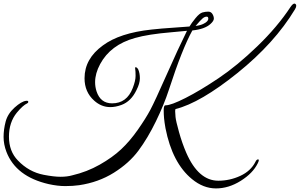

<svg xmlns="http://www.w3.org/2000/svg" viewBox="-26 -868 1674 1072"><path d="M898 -152Q892 -186 890 -208Q888 -230 888 -253.5Q888 -277 896 -280Q897 -280 899 -280Q929 -280 1010 -321Q1091 -362 1194.5 -431.5Q1298 -501 1410.5 -609.5Q1523 -718 1596 -829Q1609 -848 1618 -848Q1621 -848 1624.5 -845Q1628 -842 1628 -835Q1628 -828 1621 -816Q1507 -627 1300 -460.5Q1093 -294 954 -259Q952 -256 952 -246.5Q952 -237 954 -215Q956 -193 973.5 -130.5Q991 -68 1014 -15Q1082 141 1193 141Q1257 141 1315.5 114Q1374 87 1400 36Q1406 22 1415 22Q1424 22 1413 44Q1386 99 1318.5 141.5Q1251 184 1180 184Q1109 184 1046 132Q936 42 898 -152ZM1149 -734Q1117 -705 1048 -698Q991 -595 917 -367Q890 -284 844.5 -190.5Q799 -97 747 -27Q695 43 609.5 96.5Q524 150 416 166Q381 171 338.5 171Q296 171 246 160Q63 118 10 -20Q-6 -62 -6 -103.5Q-6 -145 5.5 -189Q17 -233 55.5 -267.5Q94 -302 119 -305Q132 -307 132 -299Q132 -294 126 -291Q102 -280 68 -239Q24 -185 24 -105Q24 -23 74 28Q135 92 218 108Q275 119 312 119Q349 119 377 111Q459 92 530.5 51.5Q602 11 650.5 -34.5Q699 -80 743.5 -143.5Q788 -207 813.5 -255Q839 -303 904 -450Q969 -597 1018 -696Q1003 -694 932 -688Q801 -677 728 -656Q591 -618 533 -510Q505 -458 505 -409Q505 -383 513 -358Q535 -291 600 -291Q682 -291 715 -376Q731 -417 731 -444Q731 -471 729 -482Q727 -493 732 -493Q740 -491 746 -480Q755 -459 755 -430.5Q755 -402 736 -365Q706 -302 652 -282Q619 -270 590 -270Q540 -270 500 -306Q446 -354 446 -431Q446 -540 548 -614Q642 -684 820 -703Q874 -709 943.5 -713.5Q1013 -718 1032 -720Q1043 -739 1065.5 -766.5Q1088 -794 1104.5 -798.5Q1121 -803 1136.5 -803Q1152 -803 1160 -790Q1168 -777 1168 -764Q1168 -751 1149 -734ZM1137 -764Q1137 -775 1128 -775Q1117 -775 1105.5 -765.5Q1094 -756 1066 -723Q1095 -727 1110 -735Q1137 -748 1137 -764Z"/></svg>

Font: Great Vibes
Style: Regular
Weight: 400
Designer: Robert E. Leuschke
Foundry: Robert E. Leuschke
Version: Version 1.001